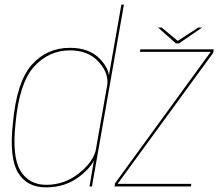

<svg xmlns="http://www.w3.org/2000/svg" viewBox="-20 -805 950 829"><path d="M366.5 0H377L515 -785H504L383.5 -100ZM178.5 4Q263.5 4 324.8 -44.2Q386 -92.5 394 -135.5L395 -163Q385 -108 322 -57.5Q259 -7 180 -7Q104.5 -7 68 -68Q31.5 -129 47 -271.5Q63 -446.5 126.8 -517Q190.5 -587.5 282.5 -587.5Q361.5 -587.5 406.8 -537.2Q452 -487 442.5 -432L449.5 -459Q457.5 -502 411.8 -550.2Q366 -598.5 282 -598.5Q182 -598.5 116.8 -524.8Q51.5 -451 35.5 -271.5Q19.5 -124.5 57.5 -60.2Q95.5 4 178.5 4ZM474.5 0H804L806 -11H489L489.5 -13.5L900.5 -577L903 -592H586L584 -581H889.5L889 -580L477 -14ZM739.5 -617.5H752.5L852.5 -686H836L747.5 -628.5L678 -686H662.5Z"/></svg>

Font: Anybody Thin
Style: Italic
Weight: 100
Italic angle: -10°
Designer: Tyler Finck
Foundry: Etcetera Type Company
Version: Version 1.114;gftools[0.9.25]